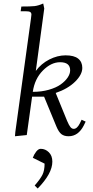

<svg xmlns="http://www.w3.org/2000/svg" viewBox="-20 -766 525 1089"><path d="M64.9 6.8 66.9 -17.1 155.8 -662.1Q158.2 -681.6 158.2 -683.1Q158.2 -693.4 151.4 -697.8Q144.5 -702.1 127 -702.1H97.2L101.1 -729Q154.3 -729 176 -731.4Q197.8 -733.9 225.1 -746.1L231 -717.8L183.1 -363.8Q213.4 -404.8 259.5 -428.5Q305.7 -452.1 352.1 -452.1Q400.4 -452.1 423.6 -433.3Q446.8 -414.6 446.8 -380.9Q446.8 -342.8 405.8 -302.5Q364.7 -262.2 295.9 -238.8L360.8 -80.1Q371.1 -55.7 379.4 -45.4Q387.7 -35.2 397.9 -35.2Q417 -35.2 432.1 -64.9L442.9 -86.9L465.8 -76.2L455.1 -54.2Q423.8 6.8 369.1 6.8Q343.8 6.8 328.4 -5.1Q313 -17.1 299.8 -48.8L230 -217.8H162.1L131.8 0ZM166 128.9Q172.9 109.9 185.3 94Q197.8 78.1 210.9 78.1Q237.3 78.1 257.1 97.7Q276.9 117.2 276.9 150.9Q276.9 218.3 193.8 303.2L176.8 286.1Q209 249 220.9 224.9Q232.9 200.7 232.9 162.1ZM166 -245.1Q215.3 -245.1 256.8 -256.8Q298.3 -268.6 324 -286.9Q349.6 -305.2 363.8 -326.2Q377.9 -347.2 377.9 -367.2Q377.9 -413.1 320.8 -413.1Q270 -413.1 223.4 -366.2Q176.8 -319.3 166 -245.1Z"/></svg>

Font: Dihjauti
Style: Italic
Weight: 400
Italic angle: -9°
Designer: T. Christopher White
Version: Version 3.0.0